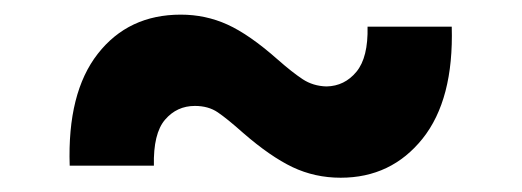

<svg xmlns="http://www.w3.org/2000/svg" viewBox="-20 -425 720 265"><path d="M76.2 -196.3Q72.8 -296.9 115 -350.8Q157.2 -404.8 229.5 -404.8Q263.7 -404.8 293.9 -391.1Q324.2 -377.4 363.3 -342.8Q383.3 -325.2 397.7 -315.7Q412.1 -306.2 430.7 -305.7Q455.6 -306.2 471.9 -325.9Q488.3 -345.7 487.3 -388.2H603.5Q606.4 -287.6 563.2 -233.6Q520 -179.7 450.2 -179.7Q414.6 -179.7 383.8 -194.3Q353 -209 315.4 -241.7Q293.5 -261.2 280.5 -270Q267.6 -278.8 249 -278.8Q224.1 -278.8 207.8 -259.8Q191.4 -240.7 192.4 -196.3Z"/></svg>

Font: Konkhmer Sleokchher
Style: Regular
Weight: 400
Designer: Suon May Sophanith
Version: Version 1.000; ttfautohint (v1.8.4.7-5d5b);gftools[0.9.23]